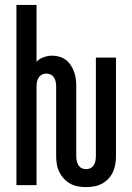

<svg xmlns="http://www.w3.org/2000/svg" viewBox="-20 -755 540 783"><path d="M331 8Q314 8 297.5 5Q281 2 266.5 -6Q252 -14 240.5 -26.5Q229 -39 221.5 -54.5Q214 -70 211.5 -86.5Q209 -103 209 -120V-400Q209 -410 207.5 -419.5Q206 -429 201 -437.5Q196 -446 187.5 -450.5Q179 -455 169 -455Q159 -455 150.5 -450.5Q142 -446 137 -437.5Q132 -429 130.5 -419.5Q129 -410 129 -400V0H47V-735H129V-503Q141 -516 158.5 -522Q176 -528 193 -528Q209 -528 223.5 -523.5Q238 -519 250 -509.5Q262 -500 270 -487Q278 -474 283 -459.5Q288 -445 289.5 -430Q291 -415 291 -400V-120Q291 -110 292.5 -100.5Q294 -91 299 -82.5Q304 -74 312.5 -69.5Q321 -65 331 -65Q341 -65 349.5 -69.5Q358 -74 363 -82.5Q368 -91 369.5 -100.5Q371 -110 371 -120V-520H453V-120Q453 -103 450.5 -86.5Q448 -70 441 -54.5Q434 -39 422.5 -26.5Q411 -14 396 -6Q381 2 364.5 5Q348 8 331 8Z"/></svg>

Font: Iosevka Medium
Style: Regular
Weight: 500
Monospace: yes
Designer: Belleve Invis
Foundry: Belleve Invis
Version: Version 32.5.0; ttfautohint (v1.8.4)